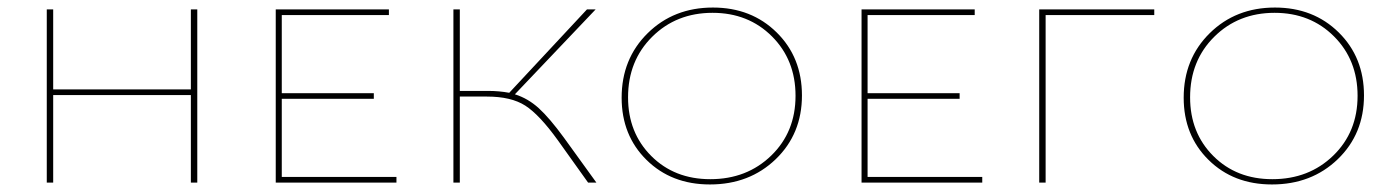

<svg xmlns="http://www.w3.org/2000/svg" viewBox="-20 -484 3690 509"><path d="M486 -459H503V0H486V-232H121V0H104V-459H121V-247H486Z M727 -15H1031V0H711V-459H1011V-444H727V-237H971V-222H727Z M1475 -119 1561 0H1539L1459 -112Q1410 -180 1372.5 -204Q1335 -228 1271 -228H1199V0H1182V-459H1199V-243H1274Q1303 -243 1330 -238L1536 -459H1559L1345 -234Q1380 -223 1408.5 -197Q1437 -171 1475 -119Z M1862 5Q1760 5 1694 -60Q1628 -125 1628 -225Q1628 -328 1697 -396Q1766 -464 1870 -464Q1972 -464 2039 -398Q2106 -332 2106 -231Q2106 -129 2036.5 -62Q1967 5 1862 5ZM1863 -9Q1960 -9 2024.5 -71.5Q2089 -134 2089 -230Q2089 -325 2026.5 -387.5Q1964 -450 1869 -450Q1773 -450 1709 -386.5Q1645 -323 1645 -226Q1645 -132 1706.5 -70.5Q1768 -9 1863 -9Z M2280 -15H2584V0H2264V-459H2564V-444H2280V-237H2524V-222H2280Z M3040 -459V-444H2752V0H2735V-459Z M3352 5Q3250 5 3184 -60Q3118 -125 3118 -225Q3118 -328 3187 -396Q3256 -464 3360 -464Q3462 -464 3529 -398Q3596 -332 3596 -231Q3596 -129 3526.5 -62Q3457 5 3352 5ZM3353 -9Q3450 -9 3514.5 -71.5Q3579 -134 3579 -230Q3579 -325 3516.5 -387.5Q3454 -450 3359 -450Q3263 -450 3199 -386.5Q3135 -323 3135 -226Q3135 -132 3196.5 -70.5Q3258 -9 3353 -9Z"/></svg>

Font: EauTestSC Thin
Style: Regular
Weight: 250
Designer: Christian Thalmann (Catharsis Fonts)
Version: Version 0.001;PS 000.001;hotconv 1.0.88;makeotf.lib2.5.64775